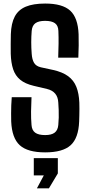

<svg xmlns="http://www.w3.org/2000/svg" viewBox="-20 -828 494 1054"><path d="M228 8.5Q131.5 8.5 88.5 -30.8Q45.5 -70 41.5 -161Q41 -183.5 41 -205.5Q41 -227.5 41.8 -249.8Q42.5 -272 44.5 -294.5H153Q151 -254.5 150.5 -216.2Q150 -178 153 -142Q155 -113 173 -99.8Q191 -86.5 228 -86.5Q262.5 -86.5 280 -99.8Q297.5 -113 300 -142Q302 -161.5 302.5 -182.5Q303 -203.5 302.2 -224.5Q301.5 -245.5 300 -264.5Q298.5 -295.5 283 -314Q267.5 -332.5 238.5 -339.5L164.5 -357Q118 -368 91 -390.2Q64 -412.5 52.2 -447.8Q40.5 -483 39 -533Q38.5 -560 38.8 -586.5Q39 -613 39.5 -640Q41.5 -700.5 61.2 -737.5Q81 -774.5 121.8 -791.5Q162.5 -808.5 228 -808.5Q323 -808.5 365.5 -769.5Q408 -730.5 411.5 -639.5Q412.5 -613 412 -579Q411.5 -545 410 -511.5H299.5Q301 -551.5 301.5 -587.5Q302 -623.5 300.5 -658.5Q299.5 -687.5 281.8 -700.5Q264 -713.5 227.5 -713.5Q192 -713.5 174.2 -700.5Q156.5 -687.5 154 -658.5Q151.5 -626.5 151.5 -595.8Q151.5 -565 154 -533Q156 -501.5 167 -483Q178 -464.5 204.5 -458.5L271.5 -444Q323 -432.5 354 -409.8Q385 -387 399.2 -351Q413.5 -315 415.5 -264.5Q416 -248.5 416 -230.5Q416 -212.5 415.5 -194.8Q415 -177 414.5 -161Q411 -70 367.8 -30.8Q324.5 8.5 228 8.5ZM182.5 206 220.5 135H165.5V40H297.5V124L248.5 206Z"/></svg>

Font: Big Shoulders Text Thin
Style: Bold
Weight: 700
Version: Version 2.002